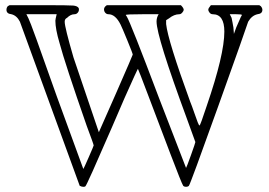

<svg xmlns="http://www.w3.org/2000/svg" viewBox="-20 -703 1040 742"><path d="M802 -648Q795 -648 790 -654Q785 -660 785 -666Q785 -671 795 -683H982L988 -679Q994 -672 994 -665Q994 -650 975 -648Q953 -643 939 -619Q931 -593 823 -291.5Q715 10 710 15Q706 19 699 19Q692 19 688 15Q682 6 639 -107Q596 -220 555 -328.5Q514 -437 513 -437Q513 -438 499.5 -409Q486 -380 461.5 -324.5Q437 -269 413 -212Q315 14 310 17Q308 19 302 19Q296 19 288 15L57 -619Q45 -643 24 -648Q5 -650 5 -665Q5 -673 10 -679L17 -683H146Q247 -683 263 -681.5Q279 -680 284 -672Q285 -670 285 -666Q285 -659 280 -653.5Q275 -648 268 -648Q253 -648 239 -634Q230 -630 230 -619Q230 -598 264 -481L362 -192Q363 -193 428 -341.5Q493 -490 493 -492Q493 -496 472.5 -546Q452 -596 446 -608Q426 -648 399 -648Q392 -648 387 -653.5Q382 -659 382 -667Q382 -676 393 -683H679Q690 -672 690 -665Q690 -661 684.5 -654.5Q679 -648 673 -648Q653 -648 633 -632L622 -625V-610Q629 -546 715 -310Q722 -293 730.5 -268Q739 -243 744 -230.5Q749 -218 751 -218Q754 -218 779 -294Q847 -492 847 -581Q847 -648 802 -648ZM194 -623Q194 -628 199 -648H82L90 -632Q99 -616 199 -332L302 -50Q303 -50 322.5 -94.5Q342 -139 342 -141Q342 -145 315 -217Q231 -458 210 -537Q194 -591 194 -623ZM585 -620Q585 -635 593 -648H530Q466 -648 466 -645Q468 -643 470 -639Q484 -617 595 -323L699 -54Q701 -56 718 -103.5Q735 -151 735 -154L702 -245Q585 -562 585 -620ZM915 -645Q915 -648 893 -648H868L875 -634Q876 -629 878.5 -616.5Q881 -604 882 -597L884 -572L893 -597Q897 -605 904 -622Q911 -639 915 -645Z"/></svg>

Font: MathJax_AMS
Style: Regular
Weight: 400
Version: Version 1.1